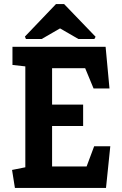

<svg xmlns="http://www.w3.org/2000/svg" viewBox="-20 -920 595 940"><path d="M53 0 39 -88 104 -101V-595L41 -602V-691H497L516 -487H438L397 -586H235V-408H387V-303H235V-105H404L441 -204H520L499 0ZM107 -729 102 -741 254 -900H294L448 -740L442 -729H364L274 -781L184 -729Z"/></svg>

Font: Kreon Light
Style: Bold
Weight: 700
Version: Version 2.002